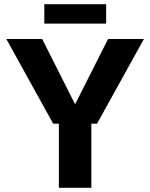

<svg xmlns="http://www.w3.org/2000/svg" viewBox="-20 -890 712 910"><path d="M232 -304 10 -705H180L355 -358H317L492 -705H662L440 -304ZM259 0V-351H413V0ZM190 -870H483V-778H190Z"/></svg>

Font: TikTok Sans 24pt
Style: Bold
Weight: 700
Version: Version 4.000